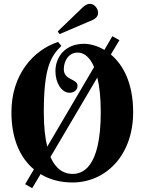

<svg xmlns="http://www.w3.org/2000/svg" viewBox="-20 -950 759 1008"><path d="M315 -587C315 -631 341 -674 388 -674C414 -674 449 -658 474 -598L228 -180C217 -225 210 -283 210 -361C210 -593 245 -653 302 -709L285 -730C153 -686 40 -557 40 -361C40 -219 87 -120 158 -61L112 17L149 38L193 -36C242 -6 300 8 361 8C532 8 679 -131 679 -361C679 -515 626 -610 562 -664L607 -739L570 -760L528 -688C491 -710 452 -720 421 -720C324 -720 271 -653 271 -576C271 -514 304 -463 345 -463C367 -463 387 -476 387 -500C387 -538 315 -527 315 -587ZM509 -361C509 -60 407 -37 361 -37C332 -37 280 -46 245 -126L491 -543C502 -498 509 -439 509 -361ZM293 -771 466 -845C482 -852 495 -865 495 -882C495 -905 476 -930 452 -930C440 -930 427 -923 416 -913L283 -785Z"/></svg>

Font: Berkshire Swash
Style: Regular
Weight: 700
Designer: Astigmatic (AOETI)
Foundry: Astigmatic (AOETI)
Version: Version 1.000